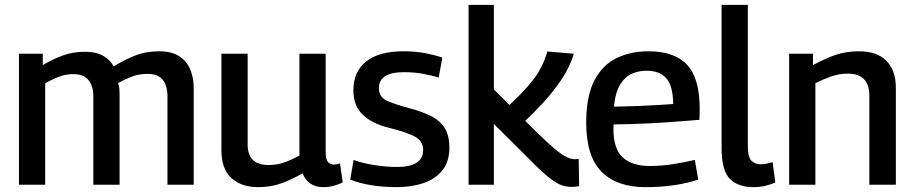

<svg xmlns="http://www.w3.org/2000/svg" viewBox="-20 -760 3763 790"><path d="M58 0V-539H156V-492Q199 -518 240.5 -532.5Q282 -547 329 -547Q375 -547 403.5 -531Q432 -515 448 -487Q490 -513 535 -531Q580 -549 636 -549Q686 -549 717.5 -528.5Q749 -508 763 -473.5Q777 -439 777 -399V0H669V-366Q669 -388 662 -409Q655 -430 637.5 -443Q620 -456 587 -456Q551 -456 520.5 -444Q490 -432 466 -418Q470 -407 471 -395.5Q472 -384 472 -373V0H364V-365Q364 -387 357 -407.5Q350 -428 332.5 -441.5Q315 -455 282 -455Q251 -455 223 -444.5Q195 -434 166 -417V0Z M1042 10Q973 10 932 -27.5Q891 -65 891 -142V-539H999V-165Q999 -81 1085 -81Q1119 -81 1149 -91.5Q1179 -102 1212 -120V-539H1320V-133Q1320 -104 1329.5 -93.5Q1339 -83 1354 -83Q1367 -83 1379 -88L1390 -10Q1374 -1 1353.5 4.5Q1333 10 1311 10Q1247 10 1225 -47Q1180 -21 1137 -5.5Q1094 10 1042 10Z M1421 -21 1435 -102Q1469 -89 1519 -81Q1569 -73 1613 -73Q1721 -73 1721 -143Q1721 -180 1686 -198.5Q1651 -217 1581 -234Q1511 -251 1472.5 -288Q1434 -325 1434 -388Q1434 -465 1486.5 -507Q1539 -549 1641 -549Q1687 -549 1727.5 -541.5Q1768 -534 1800 -523L1785 -441Q1754 -450 1719.5 -456.5Q1685 -463 1641 -463Q1539 -463 1539 -397Q1539 -360 1573 -345Q1607 -330 1664 -315Q1713 -302 1750.5 -284Q1788 -266 1808.5 -235Q1829 -204 1829 -153Q1829 -95 1800 -59Q1771 -23 1722 -6.5Q1673 10 1611 10Q1559 10 1510.5 2.5Q1462 -5 1421 -21Z M2332 9Q2311 9 2290.5 2Q2270 -5 2239.5 -29Q2209 -53 2159 -104L2012 -250V0H1908V-740H2012V-392L2076 -328Q2129 -376 2171 -428Q2213 -480 2232 -548L2341 -539Q2325 -485 2292 -435.5Q2259 -386 2219.5 -342.5Q2180 -299 2141 -263L2182 -222Q2232 -173 2262 -148Q2292 -123 2311 -114Q2330 -105 2346 -105Q2349 -105 2352.5 -105.5Q2356 -106 2361 -106L2363 6Q2348 9 2332 9Z M2635 10Q2519 10 2455.5 -53Q2392 -116 2392 -255Q2392 -364 2425.5 -428.5Q2459 -493 2517 -521Q2575 -549 2648 -549Q2756 -549 2807.5 -493Q2859 -437 2859 -311Q2859 -304 2858.5 -291Q2858 -278 2858 -267Q2828 -265 2775 -260.5Q2722 -256 2652.5 -252.5Q2583 -249 2505 -248Q2504 -243 2504 -239Q2504 -235 2504 -230Q2504 -147 2542.5 -112Q2581 -77 2654 -77Q2700 -77 2748.5 -84.5Q2797 -92 2839 -102L2853 -21Q2808 -6 2753.5 2Q2699 10 2635 10ZM2506 -321Q2561 -322 2611 -324Q2661 -326 2697.5 -328.5Q2734 -331 2750 -332Q2749 -406 2722 -437.5Q2695 -469 2640 -469Q2609 -469 2580.5 -457Q2552 -445 2532 -412.5Q2512 -380 2506 -321Z M3057 -740V-161Q3057 -113 3072 -98.5Q3087 -84 3110 -84Q3130 -84 3159 -93L3170 -9Q3152 -1 3129 4.5Q3106 10 3080 10Q3017 10 2983 -24Q2949 -58 2949 -152V-740Z M3227 0V-539H3325V-492Q3374 -519 3418 -534Q3462 -549 3514 -549Q3589 -549 3627.5 -509.5Q3666 -470 3666 -399V0H3557V-366Q3557 -457 3469 -457Q3433 -457 3401.5 -446Q3370 -435 3335 -418V0Z"/></svg>

Font: Georama Medium
Style: Regular
Weight: 500
Designer: Jean-Baptiste Levee
Foundry: Production Type
Version: Version 1.000